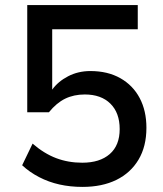

<svg xmlns="http://www.w3.org/2000/svg" viewBox="-20 -725 640 754"><path d="M304 9Q256 9 213.5 -0.5Q171 -10 133.5 -29.5Q96 -49 67 -76L108 -161Q153 -122 200.5 -104Q248 -86 303 -86Q372 -86 411 -120Q450 -154 450 -218Q450 -282 413.5 -318Q377 -354 313 -354Q270 -354 236 -337.5Q202 -321 172 -284H87V-705H521V-610H185V-373Q208 -405 247.5 -425.5Q287 -446 335 -446Q403 -446 452.5 -418Q502 -390 528.5 -340Q555 -290 555 -223Q555 -150 524 -98Q493 -46 437 -18.5Q381 9 304 9Z"/></svg>

Font: Nunito Sans 7pt SemiBold
Style: Regular
Weight: 600
Designer: Vernon Adams
Foundry: Vernon Adams
Version: Version 3.101;gftools[0.9.27]